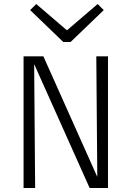

<svg xmlns="http://www.w3.org/2000/svg" viewBox="-20 -935 654 955"><path d="M496.1 -884.8 331.1 -726.1H294.9L129.9 -884.8L160.2 -915L313 -784.2L465.8 -915ZM154.8 0H97.2V-654.8H195.8L463.9 -55.2L459 -654.8H517.1V0H425.8L149.9 -616.2Z"/></svg>

Font: IntelOne Mono Light
Style: Regular
Weight: 300
Designer: Fred Shallcrass
Foundry: Frere-Jones Type LLC
Version: Version 1.200;hotconv 1.1.0;makeotfexe 2.6.0;FJTRelease1.2